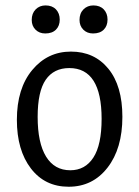

<svg xmlns="http://www.w3.org/2000/svg" viewBox="-20 -687 521 719"><path d="M43.2 -238.3Q43.2 -355.6 100.6 -424.7Q158 -493.8 245.7 -493.8Q333.3 -493.8 385.8 -429.6Q438.3 -365.4 438.3 -249.4Q438.3 -130.9 382.7 -59.3Q327.2 12.3 237 12.3Q148.1 12.3 95.7 -56.2Q43.2 -124.7 43.2 -238.3ZM121 -249.4Q121 -151.9 152.5 -100.6Q184 -49.4 243.2 -49.4Q298.8 -49.4 329.6 -96.9Q360.5 -144.4 360.5 -242Q360.5 -432.1 239.5 -432.1Q181.5 -432.1 151.2 -388.3Q121 -344.4 121 -249.4ZM98.8 -612.3Q98.8 -637 113.6 -651.9Q128.4 -666.7 150.6 -666.7Q175.3 -666.7 189.5 -651.9Q203.7 -637 203.7 -613.6Q203.7 -590.1 189.5 -575.9Q175.3 -561.7 149.4 -561.7Q127.2 -561.7 113 -575.9Q98.8 -590.1 98.8 -612.3ZM277.8 -612.3Q277.8 -637 292.6 -651.9Q307.4 -666.7 329.6 -666.7Q354.3 -666.7 368.5 -651.9Q382.7 -637 382.7 -613.6Q382.7 -590.1 368.5 -575.9Q354.3 -561.7 328.4 -561.7Q306.2 -561.7 292 -575.9Q277.8 -590.1 277.8 -612.3Z"/></svg>

Font: Slabo 27px
Style: Regular
Weight: 400
Version: Version 1.02 Build 003a